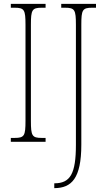

<svg xmlns="http://www.w3.org/2000/svg" viewBox="-20 -734 550 994"><path d="M36 0H216V-20H196C146 -20 140 -31 140 -108V-606C140 -683 146 -694 196 -694H216V-714H36V-694H56C106 -694 112 -683 112 -606V-108C112 -31 106 -20 56 -20H36ZM261 240H263C350 239 401 190 401 15V-606C401 -683 407 -694 457 -694H477V-714H297V-694H317C367 -694 373 -683 373 -606V16C373 165 344 215 262 215H261Z"/></svg>

Font: Noto Serif Bengali ExtraCondensed Thin
Style: Regular
Weight: 100
Width: 2
Designer: Juan Bruce, Universal Thirst, Indian Type Foundry and the Monotype Design Team.
Foundry: Monotype Imaging Inc.
Version: Version 2.003